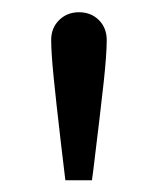

<svg xmlns="http://www.w3.org/2000/svg" viewBox="-20 -780 260 317"><path d="M80.1 -547.9Q72.3 -614.7 68.4 -654.3Q64.5 -693.8 64.5 -713.9Q64.5 -733.9 77.6 -746.8Q90.8 -759.8 110.4 -759.8Q130.4 -759.8 143.3 -746.8Q156.2 -733.9 156.2 -713.9Q156.2 -689.9 151.1 -643.3Q146 -596.7 133.8 -497.1L131.8 -482.4H87.9Z"/></svg>

Font: Reddit Sans Vanilla
Style: Regular
Weight: 400
Designer: Stephen Hutchings
Foundry: Reddit
Version: Version 1.013